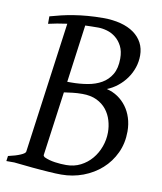

<svg xmlns="http://www.w3.org/2000/svg" viewBox="-75 -691 646 767"><g transform="rotate(10 247.5 -307.5)"><path d="M269 -588.9Q254.4 -588.9 241.2 -588.6Q228 -588.4 216.3 -587.9L184.6 -354H200.2Q234.4 -354 266.4 -359.4Q298.3 -364.7 323 -378.9Q347.7 -393.1 362.3 -418Q377 -442.9 377 -481.9Q377 -511.7 366.5 -532.2Q356 -552.7 339.8 -565.4Q323.7 -578.1 304.7 -583.5Q285.6 -588.9 269 -588.9ZM252.9 -316.9Q231.4 -316.9 213.4 -314.7Q195.3 -312.5 178.7 -310.1L143.1 -50.8Q141.6 -46.9 148.4 -41.5Q157.7 -37.1 168.9 -33.9Q180.2 -30.8 192.1 -29.1Q204.1 -27.3 215.8 -26.6Q227.5 -25.9 237.8 -25.9Q270 -25.9 296.1 -39.3Q322.3 -52.7 340.8 -74.7Q359.4 -96.7 369.6 -125Q379.9 -153.3 379.9 -183.1Q379.9 -207.5 372.8 -231.4Q365.7 -255.4 350.6 -274.4Q335.4 -293.5 311.3 -305.2Q287.1 -316.9 252.9 -316.9ZM456.1 -200.2Q456.1 -152.3 437.5 -112.8Q418.9 -73.2 387.2 -44.9Q355.5 -16.6 313.5 -0.7Q271.5 15.1 225.1 15.1Q215.3 15.1 201.7 14.6Q188 14.2 172.6 12.9Q157.2 11.7 140.9 10.5Q124.5 9.3 108.9 7.8Q72.3 4.4 32.2 0H0L2.9 -21Q33.7 -27.8 52.2 -35.9Q70.8 -43.9 71.8 -50.8L144.5 -582.5Q122.6 -579.6 104.5 -576.2Q86.4 -572.8 68.8 -568.8V-599.1Q91.3 -605.5 114.7 -611.1Q138.2 -616.7 164.1 -620.8Q189.9 -625 219.2 -627.4Q248.5 -629.9 282.2 -629.9Q321.8 -629.9 353.3 -621.6Q384.8 -613.3 407 -597.4Q429.2 -581.5 441.2 -558.8Q453.1 -536.1 453.1 -507.8Q453.1 -482.4 445.1 -458.5Q437 -434.6 422.6 -414.3Q408.2 -394 388.4 -378.2Q368.7 -362.3 345.2 -353Q370.1 -347.2 390.4 -333.5Q410.6 -319.8 425.3 -300Q439.9 -280.3 448 -254.9Q456.1 -229.5 456.1 -200.2Z"/></g></svg>

Font: Gentium Plus APac
Style: Italic
Weight: 400
Italic angle: -8°
Designer: J. Victor Gaultney, Annie Olsen, Iska Routamaa, Becca Hirsbrunner
Foundry: SIL International
Version: Version 5.000